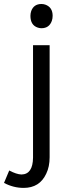

<svg xmlns="http://www.w3.org/2000/svg" viewBox="-86 -709 333 937"><path d="M156.2 58.6V-488.3H75.2V60.5Q74.2 141.6 18.6 142.6Q-5.9 141.6 -41 123L-66.4 183.6Q-20.5 208 29.3 208Q107.4 208 139.6 138.7Q156.2 104.5 156.2 58.6ZM170.9 -631.8Q170.9 -673.8 134.8 -686.5Q126 -689.5 116.2 -689.5Q79.1 -689.5 66.4 -655.3Q62.5 -643.6 62.5 -631.8Q62.5 -585.9 98.6 -574.2Q107.4 -571.3 116.2 -571.3Q154.3 -571.3 167 -607.4Q170.9 -619.1 170.9 -631.8Z"/></svg>

Font: Yaldevi Colombo Medium
Style: Regular
Weight: 500
Designer: Sol Matas, Denzil Rajitha, Kosala Senevirathne and Pathum Egodawatta
Foundry: Mooniak
Version: Version 1.020 ; ttfautohint (v1.6)